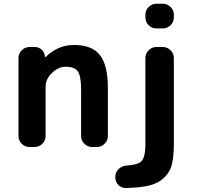

<svg xmlns="http://www.w3.org/2000/svg" viewBox="-20 -793 1040 1009"><path d="M585.9 136.7Q585.9 113.3 602.5 96.2Q619.1 79.1 643.6 77.1Q700.2 73.2 718.8 58.6Q744.1 39.1 744.1 -36.1V-488.3Q744.1 -511.7 761.2 -528.8Q778.3 -545.9 801.8 -545.9H835.9Q859.4 -545.9 876.5 -528.8Q893.6 -511.7 893.6 -488.3V-36.1Q893.6 34.2 881.8 76.2Q870.1 118.2 835 147.5Q799.8 176.8 742.2 186.5Q703.1 193.4 643.6 195.3Q642.6 195.3 641.6 195.3Q619.1 195.3 602.5 179.7Q585.9 163.1 585.9 138.7ZM801.8 -643.6Q778.3 -643.6 761.2 -660.6Q744.1 -677.7 744.1 -701.2V-715.8Q744.1 -739.3 761.2 -756.3Q778.3 -773.4 801.8 -773.4H835.9Q859.4 -773.4 876.5 -756.3Q893.6 -739.3 893.6 -715.8V-701.2Q893.6 -677.7 876.5 -660.6Q859.4 -643.6 835.9 -643.6ZM370.1 -556.6Q462.9 -556.6 504.9 -503.9Q546.9 -451.2 546.9 -330.1V-78.1Q546.9 -54.7 529.8 -37.6Q512.7 -20.5 489.3 -20.5H463.9Q440.4 -20.5 423.3 -37.6Q406.2 -54.7 406.2 -78.1V-320.3Q406.2 -392.6 389.2 -417.5Q372.1 -442.4 325.2 -442.4Q287.1 -442.4 253.4 -409.7Q219.7 -377 219.7 -339.8V-78.1Q219.7 -54.7 202.6 -37.6Q185.5 -20.5 162.1 -20.5H134.8Q111.3 -20.5 94.2 -37.6Q77.1 -54.7 77.1 -78.1V-488.3Q77.1 -511.7 94.2 -528.8Q111.3 -545.9 134.8 -545.9H164.1Q184.6 -545.9 199.7 -531.2Q214.8 -516.6 215.8 -496.1Q215.8 -494.1 217.8 -493.7Q219.7 -493.2 220.7 -494.1Q284.2 -556.6 370.1 -556.6Z"/></svg>

Font: Gen Jyuu Gothic Bold
Style: Bold
Weight: 700
Designer: [Source Han Sans]
Ryoko NISHIZUKA  (kana & ideographs); Paul D. Hunt (Latin, Greek & Cyrillic); Wenlong ZHANG  (bopomofo
Version: Version 1.002.20150607